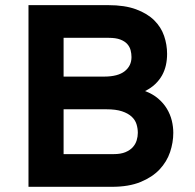

<svg xmlns="http://www.w3.org/2000/svg" viewBox="-20 -720 753 740"><path d="M89.8 -700.2H397Q460.9 -700.2 504.4 -684.1Q547.9 -668 574.5 -641.6Q601.1 -615.2 612.5 -581.5Q624 -547.9 624 -512.2Q624 -489.7 619.4 -468.8Q614.7 -447.8 604.5 -429.4Q594.2 -411.1 578.1 -395.8Q562 -380.4 539.1 -369.1Q568.8 -357.9 589.6 -340.1Q610.4 -322.3 623.3 -300.8Q636.2 -279.3 642.1 -255.4Q647.9 -231.4 647.9 -208Q647.9 -170.9 635.5 -133.8Q623 -96.7 595 -66.9Q566.9 -37.1 521.7 -18.6Q476.6 0 411.1 0H89.8ZM418 -126Q445.3 -126 463.4 -133.5Q481.4 -141.1 491.9 -152.8Q502.4 -164.6 506.8 -179.2Q511.2 -193.8 511.2 -208Q511.2 -225.1 506.1 -241.5Q501 -257.8 487.3 -270.5Q473.6 -283.2 450.2 -291Q426.8 -298.8 390.1 -298.8H225.1V-126ZM380.9 -424.8Q434.6 -424.8 460.7 -445.6Q486.8 -466.3 486.8 -500Q486.8 -513.2 483.4 -526.4Q480 -539.6 470.5 -550.3Q460.9 -561 443.8 -567.6Q426.8 -574.2 398.9 -574.2H225.1V-424.8Z"/></svg>

Font: Overpass
Style: Bold
Weight: 700
Designer: Delve Withrington
Foundry: Delve Fonts
Version: Version 1.001